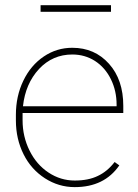

<svg xmlns="http://www.w3.org/2000/svg" viewBox="-20 -726 544 755"><path d="M273.9 9.8C351.6 9.8 409.7 -18.6 449.2 -75.7C449.2 -75.7 430.7 -88.9 430.7 -88.9C430.7 -88.9 430.7 -88.9 430.7 -88.9C411.6 -64 389.6 -45.9 364.7 -34.2C339.8 -22 309.6 -16.1 273.9 -16.1C273.9 -16.1 273.9 -16.1 273.9 -16.1C236.8 -16.1 202.6 -26.4 170.9 -47.4C139.2 -68.4 114.3 -97.2 96.2 -133.8C78.1 -170.4 68.8 -210 68.8 -252.9C68.8 -252.9 68.8 -281.7 68.8 -281.7C68.8 -281.7 464.8 -281.7 464.8 -281.7C464.8 -281.7 464.8 -309.6 464.8 -309.6C464.8 -309.6 464.8 -309.6 464.8 -309.6C464.8 -377.9 446.3 -433.1 408.7 -475.1C371.1 -517.1 323.2 -538.1 264.2 -538.1C264.2 -538.1 264.2 -538.1 264.2 -538.1C223.6 -538.1 186.5 -526.9 152.3 -503.9C118.2 -481 91.3 -449.2 71.8 -408.7C52.2 -368.2 42.5 -323.2 42.5 -274.4C42.5 -274.4 42.5 -252.4 42.5 -252.4C42.5 -252.4 42.5 -252.4 42.5 -252.4C42.5 -203.6 52.7 -159.2 72.8 -119.1C92.8 -79.1 121.1 -47.9 156.7 -24.9C192.4 -2 231.4 9.8 273.9 9.8C273.9 9.8 273.9 9.8 273.9 9.8ZM264.2 -511.7C296.9 -511.7 326.7 -503.4 353.5 -486.3C379.9 -469.2 400.9 -445.3 416 -414.6C431.2 -383.8 438.5 -350.1 438.5 -314.5C438.5 -314.5 438.5 -308.1 438.5 -308.1C438.5 -308.1 70.3 -308.1 70.3 -308.1C70.3 -308.1 70.3 -308.1 70.3 -308.1C76.7 -367.2 97.7 -416 133.3 -454.6C168.9 -492.7 212.9 -511.7 264.2 -511.7C264.2 -511.7 264.2 -511.7 264.2 -511.7ZM416.5 -705.6C416.5 -705.6 139.6 -705.6 139.6 -705.6C139.6 -705.6 139.6 -679.7 139.6 -679.7C139.6 -679.7 416.5 -679.7 416.5 -679.7C416.5 -679.7 416.5 -705.6 416.5 -705.6Z"/></svg>

Font: WOX
Style: Regular
Weight: 500
Designer: Google
Foundry: ""
Version: ""